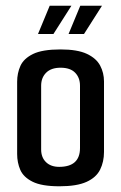

<svg xmlns="http://www.w3.org/2000/svg" viewBox="-20 -648 424 672"><path d="M188 4Q126 4 94 -12Q62 -28 51 -53.5Q40 -79 40 -109V-362Q40 -392 51.5 -417.5Q63 -443 95.5 -459Q128 -475 192 -475Q251 -475 284 -459.5Q317 -444 330.5 -418.5Q344 -393 344 -363V-116Q344 -82 330.5 -54.5Q317 -27 283 -11.5Q249 4 188 4ZM187 -64Q260 -64 260 -130V-348Q260 -376 243 -393.5Q226 -411 192 -411Q159 -411 141.5 -393.5Q124 -376 124 -348V-125Q124 -97 141 -80.5Q158 -64 187 -64ZM113 -529 154 -628H230L167 -529ZM220 -529 261 -628H337L274 -529Z"/></svg>

Font: Smooch Sans SemiBold
Style: Bold
Weight: 600
Designer: Robert E. Leuschke
Foundry: Robert E. Leuschke
Version: Version 1.010; ttfautohint (v1.8.3)